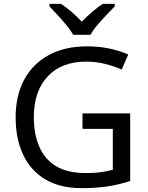

<svg xmlns="http://www.w3.org/2000/svg" viewBox="-20 -964 768 994"><path d="M407 -377H654V-27Q596 -8 537 1Q478 10 403 10Q292 10 216 -34.5Q140 -79 100.5 -161.5Q61 -244 61 -357Q61 -469 105 -551Q149 -633 231.5 -678.5Q314 -724 431 -724Q491 -724 544.5 -713Q598 -702 644 -682L610 -604Q572 -621 524.5 -633Q477 -645 426 -645Q298 -645 226.5 -568Q155 -491 155 -357Q155 -272 182.5 -206.5Q210 -141 269 -104.5Q328 -68 424 -68Q471 -68 504 -73Q537 -78 564 -85V-297H407ZM359 -784Q346 -807 324 -833.5Q302 -860 278 -886Q254 -912 236 -931V-944H296Q322 -927 350 -903Q378 -879 403 -852Q430 -879 458 -903Q486 -927 512 -944H574V-931Q555 -912 530.5 -886Q506 -860 483.5 -833.5Q461 -807 449 -784Z"/></svg>

Font: Go Noto Kurrent-Regular
Style: Regular
Weight: 400
Designer: Monotype Design Team
Foundry: Monotype Imaging Inc.
Version: Version 2.012; ttfautohint (v1.8.4.7-5d5b)